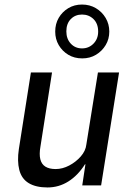

<svg xmlns="http://www.w3.org/2000/svg" viewBox="-20 -816 583 845"><path d="M189 9Q138 9 106.5 -10Q75 -29 65 -68Q55 -107 63 -160L116 -497H209L158 -171Q152 -137 157.5 -115Q163 -93 180 -82.5Q197 -72 225 -72Q255 -72 284.5 -87.5Q314 -103 335.5 -127.5Q357 -152 360 -180L411 -497H504L425 0H342L356 -93H354Q323 -44 281 -17.5Q239 9 189 9ZM342 -559Q307 -559 280.5 -575Q254 -591 238.5 -617.5Q223 -644 223 -677Q223 -711 238.5 -737.5Q254 -764 280.5 -780Q307 -796 341 -796Q375 -796 402 -780Q429 -764 445 -737Q461 -710 461 -677Q461 -644 445 -617.5Q429 -591 402.5 -575Q376 -559 342 -559ZM341 -603Q371 -603 391.5 -624Q412 -645 412 -677Q412 -712 391.5 -732Q371 -752 341 -752Q311 -752 291.5 -732Q272 -712 272 -678Q272 -645 291.5 -624Q311 -603 341 -603Z"/></svg>

Font: Nunito Sans 7pt Condensed Medium
Style: Italic
Weight: 500
Width: 3
Italic angle: -9°
Designer: Vernon Adams
Foundry: Vernon Adams
Version: Version 3.101;gftools[0.9.27]